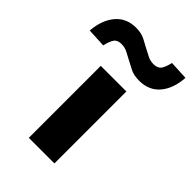

<svg xmlns="http://www.w3.org/2000/svg" viewBox="-293 -855 949 949"><g transform="rotate(45 181.0 -381.0)"><path d="M93 0V-503H272V0ZM30 -583 -69 -588Q-63 -666 -23.5 -713Q16 -760 83 -760Q121 -760 147.5 -746Q174 -732 192 -722Q207 -715 227 -704Q247 -693 271 -693Q300 -693 312 -710Q324 -727 332 -762L431 -757Q426 -678 386.5 -631.5Q347 -585 279 -585Q240 -585 214 -599Q188 -613 170 -622Q154 -630 134 -641Q114 -652 89 -652Q61 -652 49.5 -635Q38 -618 30 -583Z"/></g></svg>

Font: Nunito Sans 7pt Expanded ExtraBold
Style: Regular
Weight: 800
Width: 7
Designer: Vernon Adams
Foundry: Vernon Adams
Version: Version 3.101;gftools[0.9.27]